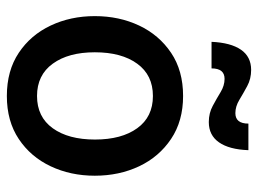

<svg xmlns="http://www.w3.org/2000/svg" viewBox="-116 -626 752 560"><g transform="rotate(90 260.0 -346.0)"><path d="M260 10Q186 10 134 -24.8Q82 -59.5 54.5 -117.8Q27 -176 27 -246.5Q27 -317.5 54.5 -375.8Q82 -434 134 -469Q186 -504 260 -504Q333 -504 385.2 -469Q437.5 -434 465 -375.8Q492.5 -317.5 492.5 -246.5Q492.5 -176 465 -117.8Q437.5 -59.5 385.5 -24.8Q333.5 10 260 10ZM260 -78Q321 -78 354 -123.8Q387 -169.5 387 -247Q387 -324.5 354 -370.2Q321 -416 260 -416Q199 -416 165.8 -370.2Q132.5 -324.5 132.5 -246.5Q132.5 -169.5 165.8 -123.8Q199 -78 260 -78ZM336 -579Q310 -579 288.8 -590.5Q267.5 -602 248.5 -613.5Q229.5 -625 210 -625Q179.5 -625 179.5 -587H102Q104.5 -643 125 -672.8Q145.5 -702.5 184 -702.5Q210 -702.5 231.2 -691Q252.5 -679.5 271.5 -668Q290.5 -656.5 310 -656.5Q340.5 -656.5 340.5 -694.5H418Q416 -638.5 395.2 -608.8Q374.5 -579 336 -579Z"/></g></svg>

Font: Cabin SemiCondensedMedium
Style: Regular
Weight: 500
Width: 4
Designer: Pablo Impallari
Foundry: Pablo Impallari. http://www.impallari.com Igino Marini. http://www.ikern.com
Version: Version 3.001